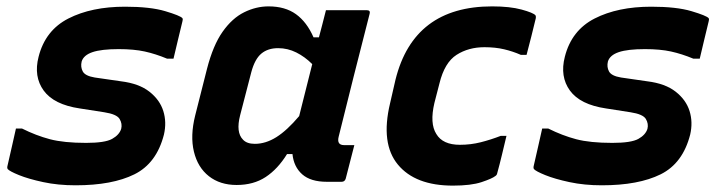

<svg xmlns="http://www.w3.org/2000/svg" viewBox="-20 -570 2243 602"><path d="M250 -122Q309 -122 331.5 -134.5Q354 -147 360 -166Q364 -182 355 -197Q346 -212 307 -218L230 -230Q149 -242 117 -286Q85 -330 101 -392Q122 -475 194.5 -512Q267 -549 372 -549Q451 -549 498 -535Q545 -521 552 -513Q554 -509 552 -503Q545 -473 538 -445Q531 -417 524 -386H504Q468 -401 434 -408.5Q400 -416 352 -416Q298 -416 270 -406.5Q242 -397 236 -377Q232 -360 239.5 -346Q247 -332 277 -327L360 -315Q416 -308 448.5 -282.5Q481 -257 492 -222Q503 -187 494 -148Q471 -58 401.5 -23.5Q332 11 217 11Q162 11 115.5 1Q69 -9 39.5 -21Q10 -33 4 -40Q2 -43 3 -48Q11 -83 17.5 -111.5Q24 -140 30 -167H49Q93 -145 136.5 -133.5Q180 -122 250 -122Z M822 -550Q874 -550 908 -525.5Q942 -501 963 -453H980Q985 -471 990 -491Q995 -511 1002 -538H1130Q1142 -538 1139 -527Q1114 -430 1088.5 -328.5Q1063 -227 1042 -142Q1035 -115 1059 -115H1091L1064 -10Q1061 0 1051 0H1005Q954 0 927.5 -23.5Q901 -47 897 -87H880Q851 -40 813 -15Q775 10 722 10Q670 10 635 -17.5Q600 -45 588 -94.5Q576 -144 592 -208L629 -354Q648 -428 678 -470.5Q708 -513 745.5 -531.5Q783 -550 822 -550ZM742 -132Q754 -119 779 -119Q813 -119 846.5 -140Q880 -161 918 -206Q928 -247 938.5 -287.5Q949 -328 959 -369Q936 -392 909 -405.5Q882 -419 852 -419Q820 -419 799.5 -402Q779 -385 768 -344L733 -209Q719 -155 742 -132Z M1523 -550Q1579 -550 1615.5 -540Q1652 -530 1659 -522Q1661 -518 1660 -513Q1653 -483 1646 -456Q1639 -429 1631 -398H1613Q1588 -409 1560.5 -415.5Q1533 -422 1499 -422Q1449 -422 1411.5 -398Q1374 -374 1358 -309L1342 -247Q1327 -183 1348 -150Q1368 -116 1422 -116Q1456 -116 1487.5 -124Q1519 -132 1550 -144H1568Q1561 -115 1554 -85.5Q1547 -56 1539 -27Q1538 -21 1533 -18Q1523 -10 1490 1Q1457 12 1400 12Q1282 12 1227.5 -54Q1173 -120 1203 -246L1220 -320Q1277 -550 1523 -550Z M1900 -122Q1959 -122 1981.5 -134.5Q2004 -147 2010 -166Q2014 -182 2005 -197Q1996 -212 1957 -218L1880 -230Q1799 -242 1767 -286Q1735 -330 1751 -392Q1772 -475 1844.5 -512Q1917 -549 2022 -549Q2101 -549 2148 -535Q2195 -521 2202 -513Q2204 -509 2202 -503Q2195 -473 2188 -445Q2181 -417 2174 -386H2154Q2118 -401 2084 -408.5Q2050 -416 2002 -416Q1948 -416 1920 -406.5Q1892 -397 1886 -377Q1882 -360 1889.5 -346Q1897 -332 1927 -327L2010 -315Q2066 -308 2098.5 -282.5Q2131 -257 2142 -222Q2153 -187 2144 -148Q2121 -58 2051.5 -23.5Q1982 11 1867 11Q1812 11 1765.5 1Q1719 -9 1689.5 -21Q1660 -33 1654 -40Q1652 -43 1653 -48Q1661 -83 1667.5 -111.5Q1674 -140 1680 -167H1699Q1743 -145 1786.5 -133.5Q1830 -122 1900 -122Z"/></svg>

Font: Recursive Sn Lnr St
Style: Bold Italic
Weight: 700
Italic angle: -15°
Version: Version 1.079;hotconv 1.0.112;makeotfexe 2.5.65598; ttfautoh